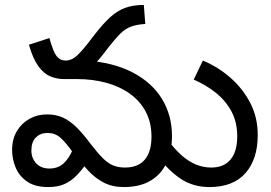

<svg xmlns="http://www.w3.org/2000/svg" viewBox="-20 -745 1098 777"><path d="M828 12Q761 12 710.5 -22Q660 -56 621 -111L661 -176Q689 -139 716.5 -115Q744 -91 773.5 -79Q803 -67 835 -67Q886 -67 913 -99.5Q940 -132 940 -193Q940 -251 916.5 -294.5Q893 -338 853.5 -369.5Q814 -401 764 -423L801 -500Q863 -474 913 -430Q963 -386 993 -328Q1023 -270 1023 -199Q1023 -100 973 -44Q923 12 828 12ZM481 12Q435 12 400 -6Q365 -24 335.5 -56Q306 -88 273 -131Q244 -171 223 -189Q202 -207 172 -207Q144 -207 125.5 -189Q107 -171 107 -136Q107 -105 126.5 -84Q146 -63 180 -63Q214 -63 236.5 -83Q259 -103 275 -141L328 -81Q309 -54 288 -33Q267 -12 240.5 0Q214 12 175 12Q122 12 90 -10Q58 -32 43.5 -66.5Q29 -101 29 -138Q29 -182 48 -214Q67 -246 99 -264Q131 -282 170 -282Q206 -282 234 -269.5Q262 -257 289 -230.5Q316 -204 348 -161Q375 -126 396 -105Q417 -84 438 -75.5Q459 -67 486 -67Q539 -67 566 -99Q593 -131 593 -192Q593 -249 570 -292.5Q547 -336 506 -365.5Q465 -395 410 -410Q355 -425 292 -425H243L326 -500Q437 -493 515.5 -452.5Q594 -412 635 -345.5Q676 -279 676 -194Q676 -135 655 -88Q634 -41 590.5 -14.5Q547 12 481 12ZM239 -425Q210 -425 183.5 -436Q157 -447 135 -477.5Q113 -508 97 -564L180 -591Q195 -536 209 -518Q223 -500 245 -500Q265 -500 282.5 -512.5Q300 -525 332 -565L363 -605Q397 -649 425.5 -675Q454 -701 486 -713Q518 -725 562 -725L568 -648Q533 -646 509.5 -637Q486 -628 466.5 -608.5Q447 -589 421 -556L398 -526Q370 -490 345 -468Q320 -446 294.5 -435.5Q269 -425 239 -425Z"/></svg>

Font: ltelugu05
Style: Book
Weight: 400
Designer: Jelle Bosma - Monotype Design Team
Foundry: Monotype Imaging Inc.
Version: Version 2.003